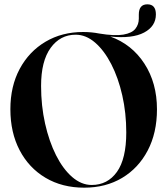

<svg xmlns="http://www.w3.org/2000/svg" viewBox="-20 -858 774 888"><path d="M364.5 -710Q403 -710 438.5 -703Q511 -691 550.8 -698Q590.5 -705 606.2 -725Q622 -745 622 -772V-790.5Q622 -838 661.5 -838Q701 -838 701 -791.5Q701 -736.5 646.5 -707.5Q592 -678.5 490 -689Q590 -653 648 -563.5Q706 -474 706 -352.5Q706 -243.5 663.2 -162Q620.5 -80.5 544.8 -35.2Q469 10 369.5 10Q267.5 10 190.5 -35.8Q113.5 -81.5 70.8 -163.2Q28 -245 28 -353Q28 -459 71.2 -539.5Q114.5 -620 190.5 -665Q266.5 -710 364.5 -710ZM564 -245.5Q564 -335.5 545.5 -417Q527 -498.5 494.5 -561.5Q462 -624.5 419.8 -661Q377.5 -697.5 330 -697.5Q258.5 -697.5 214.2 -636.5Q170 -575.5 170 -460.5Q170 -369 188.5 -286.5Q207 -204 239.2 -140Q271.5 -76 314 -39.2Q356.5 -2.5 404 -2.5Q477.5 -2.5 520.8 -63Q564 -123.5 564 -245.5Z"/></svg>

Font: Fraunces 144pt SemiBold
Style: Regular
Weight: 600
Version: Version 1.000;[0bf87f6ff]